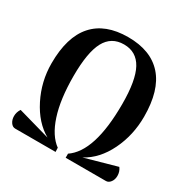

<svg xmlns="http://www.w3.org/2000/svg" viewBox="-160 -857 988 1004"><g transform="rotate(30 334.0 -355.0)"><path d="M647 -53Q647 -31 635.5 -15.5Q624 0 608 0H365V-24H364Q481 -102 481 -391Q481 -534 445 -600Q409 -666 334 -666Q258 -666 222.5 -600Q187 -534 187 -391Q187 -251 217.5 -157.5Q248 -64 304 -24H303L304 0H60Q44 0 33 -16Q22 -32 22 -54Q22 -78 36 -99L230 -44Q152 -88 103 -185Q54 -282 54 -391Q54 -550 125 -630Q196 -710 334 -710Q471 -710 542 -630Q613 -550 613 -391Q613 -279 566.5 -183.5Q520 -88 440 -45L632 -99Q647 -79 647 -53Z"/></g></svg>

Font: Arima Madurai ExtraBold
Style: Regular
Weight: 800
Designer: Joana Correia and Natanael Gama
Foundry: NDISCOVER
Version: Version 1.019